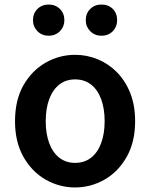

<svg xmlns="http://www.w3.org/2000/svg" viewBox="-20 -810 660 844"><path d="M310 14Q241 14 180.5 -20.5Q120 -55 83 -120.5Q46 -186 46 -277Q46 -370 83 -435Q120 -500 180.5 -534.5Q241 -569 310 -569Q362 -569 409.5 -549.5Q457 -530 494 -492.5Q531 -455 552.5 -401Q574 -347 574 -277Q574 -186 537 -120.5Q500 -55 439.5 -20.5Q379 14 310 14ZM310 -94Q351 -94 380 -116.5Q409 -139 424.5 -180.5Q440 -222 440 -277Q440 -333 424.5 -374.5Q409 -416 380 -438.5Q351 -461 310 -461Q270 -461 241 -438.5Q212 -416 196.5 -374.5Q181 -333 181 -277Q181 -222 196.5 -180.5Q212 -139 241 -116.5Q270 -94 310 -94ZM194 -653Q164 -653 144.5 -673Q125 -693 125 -721Q125 -751 144.5 -770.5Q164 -790 194 -790Q224 -790 243.5 -770.5Q263 -751 263 -721Q263 -693 243.5 -673Q224 -653 194 -653ZM426 -653Q396 -653 376.5 -673Q357 -693 357 -721Q357 -751 376.5 -770.5Q396 -790 426 -790Q457 -790 476 -770.5Q495 -751 495 -721Q495 -693 476 -673Q457 -653 426 -653Z"/></svg>

Font: Noto Sans HK Thin SemiBold
Style: Regular
Weight: 600
Version: Version 2.004-H2;hotconv 1.0.118;makeotfexe 2.5.65603